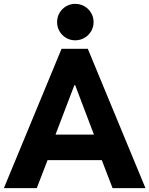

<svg xmlns="http://www.w3.org/2000/svg" viewBox="-25 -972 771 992"><path d="M293 -719.7H428.7L726.6 0H556.6L501 -144.5H220.7L165 0H-4.9ZM460.4 -276.4 363.3 -532.2H359.4L261.7 -276.4ZM270 -857.4Q270 -883.8 282.5 -905.3Q294.9 -926.8 316.4 -939.5Q337.9 -952.1 363.8 -952.1Q389.6 -952.1 411.4 -939.5Q433.1 -926.8 445.8 -905.3Q458.5 -883.8 458.5 -857.4Q458.5 -832 445.8 -810.5Q433.1 -789.1 411.4 -776.4Q389.6 -763.7 363.8 -763.7Q337.9 -763.7 316.4 -776.4Q294.9 -789.1 282.5 -810.5Q270 -832 270 -857.4Z"/></svg>

Font: Reddit Sans Fudge ExtraBold
Style: Regular
Weight: 800
Designer: Stephen Hutchings
Foundry: Reddit
Version: Version 1.011